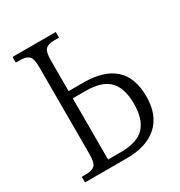

<svg xmlns="http://www.w3.org/2000/svg" viewBox="-169 -830 885 946"><g transform="rotate(-30 273.5 -357.0)"><path d="M40 0V-32H65Q97 -32 113 -45.5Q129 -59 129 -109V-604Q129 -655 113 -668.5Q97 -682 63 -682H40V-714H286V-682H260Q226 -682 210.5 -668.5Q195 -655 195 -604V-430H278Q514 -430 514 -216Q514 -111 452.5 -55.5Q391 0 278 0ZM195 -41H268Q362 -41 402.5 -84.5Q443 -128 443 -216Q443 -304 402 -346.5Q361 -389 268 -389H195Z"/></g></svg>

Font: Noto Serif SemiCondensed Light
Style: Regular
Weight: 300
Width: 4
Designer: Monotype Design Team
Foundry: Monotype Imaging Inc.
Version: Version 2.013